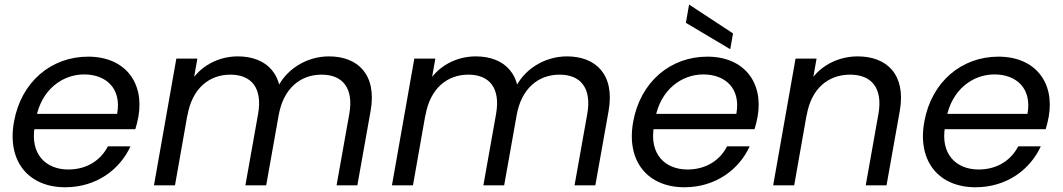

<svg xmlns="http://www.w3.org/2000/svg" viewBox="-20 -802 4600 831"><path d="M111.1 -242.9H565.8C571.5 -261.6 575.5 -277.7 579 -296.9C605.1 -445.4 520.4 -556.8 361.4 -556.8C201.6 -556.8 71.4 -447.8 40.4 -274.5C9.4 -101.3 105.9 8.5 261.9 8.5C398.2 8.5 499.1 -69 544.7 -168.6H446.9C416.9 -110 357.7 -68.4 275.5 -68.4C178.2 -68.4 109.2 -135.3 130.4 -254.9L136.1 -290.1C158.1 -412.5 249 -479.9 344.1 -479.9C437.7 -479.9 507.4 -420.5 487 -309.2H124.1Z M646.4 0H737.4L834.2 -548.3H743.2ZM1042.1 0H1132.1L1189.6 -322.6C1217.1 -479.7 1133.8 -558 1009 -558C913.6 -558 821.2 -503.9 784.7 -406.3L791.2 -301.6C811.4 -419.5 885.2 -478.9 977.3 -478.9C1067.6 -478.9 1116.5 -421.7 1097.3 -310.2ZM1436.7 0H1526.7L1584.2 -322.6C1611.7 -479.7 1528.5 -558 1403.6 -558C1309.5 -558 1213.1 -503.9 1173.5 -406.3L1185.9 -301.6C1206 -419.5 1280.1 -478.9 1371.9 -478.9C1462.3 -478.9 1511.2 -421.7 1492 -310.2Z M1676.4 0H1767.4L1864.2 -548.3H1773.2ZM2072.1 0H2162.1L2219.6 -322.6C2247.1 -479.7 2163.8 -558 2039 -558C1943.6 -558 1851.2 -503.9 1814.7 -406.3L1821.2 -301.6C1841.4 -419.5 1915.2 -478.9 2007.3 -478.9C2097.6 -478.9 2146.5 -421.7 2127.3 -310.2ZM2466.7 0H2556.7L2614.2 -322.6C2641.7 -479.7 2558.5 -558 2433.6 -558C2339.5 -558 2243.1 -503.9 2203.5 -406.3L2215.9 -301.6C2236 -419.5 2310.1 -478.9 2401.9 -478.9C2492.3 -478.9 2541.2 -421.7 2522 -310.2Z M2791.1 -242.9H3245.8C3251.5 -261.6 3255.5 -277.7 3259 -296.9C3285.1 -445.4 3200.4 -556.8 3041.4 -556.8C2881.6 -556.8 2751.4 -447.8 2720.4 -274.5C2689.4 -101.3 2785.9 8.5 2941.9 8.5C3078.2 8.5 3179.1 -69 3224.7 -168.6H3126.9C3096.9 -110 3037.7 -68.4 2955.5 -68.4C2858.2 -68.4 2789.2 -135.3 2810.4 -254.9L2816.1 -290.1C2838.1 -412.5 2929 -479.9 3024.1 -479.9C3117.7 -479.9 3187.4 -420.5 3167 -309.2H2804.1ZM2948.6 -703.2 3140.6 -589 3152.6 -657.4 2962.4 -782.3Z M3326.4 0H3417.4L3514.2 -548.3H3423.2ZM3727 0H3817L3874.5 -322.6C3902 -479.7 3818.2 -558 3691.9 -558C3595.1 -558 3501.4 -503.6 3465.6 -409.5L3471.4 -302.9C3491.6 -420.5 3565.9 -478.9 3659.5 -478.9C3751.3 -478.9 3801.4 -421.7 3782.2 -310.2Z M4051.1 -242.9H4505.8C4511.5 -261.6 4515.5 -277.7 4519 -296.9C4545.1 -445.4 4460.4 -556.8 4301.4 -556.8C4141.6 -556.8 4011.4 -447.8 3980.4 -274.5C3949.4 -101.3 4045.9 8.5 4201.9 8.5C4338.2 8.5 4439.1 -69 4484.7 -168.6H4386.9C4356.9 -110 4297.7 -68.4 4215.5 -68.4C4118.2 -68.4 4049.2 -135.3 4070.4 -254.9L4076.1 -290.1C4098.1 -412.5 4189 -479.9 4284.1 -479.9C4377.7 -479.9 4447.4 -420.5 4427 -309.2H4064.1Z"/></svg>

Font: Poppins Devanagari Thin
Style: Italic
Weight: 100
Italic angle: -10°
Designer: Ninad Kale (Devanagari), Jonny Pinhorn (Latin)
Foundry: Indian Type Foundry
Version: 4.005